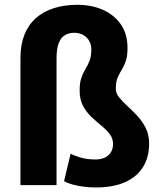

<svg xmlns="http://www.w3.org/2000/svg" viewBox="-20 -782 681 811"><path d="M218.8 -535.2V0H66.4V-537.6Q66.4 -592.8 83 -634.8Q99.6 -676.8 130.9 -704.8Q162.1 -732.9 206.8 -747.3Q251.5 -761.7 307.1 -761.7Q365.2 -761.7 413.1 -741.2Q460.9 -720.7 489.7 -680.2Q518.6 -639.6 518.6 -579.6Q518.6 -543.9 511 -522.9Q503.4 -502 493.9 -486.8Q484.4 -471.7 476.8 -453.9Q469.2 -436 469.2 -406.7Q469.2 -387.7 483.6 -370.1Q498 -352.5 518.8 -333.5Q539.6 -314.5 560.5 -292Q581.5 -269.5 595.7 -241Q609.9 -212.4 609.9 -175.8Q609.9 -117.7 584 -76.2Q558.1 -34.7 508.1 -12.5Q458 9.8 384.3 9.8Q359.4 9.8 333.7 6.6Q308.1 3.4 286.1 -2.7Q264.2 -8.8 250.5 -16.6L278.3 -132.8Q293.5 -124.5 320.6 -116.5Q347.7 -108.4 383.3 -108.4Q405.8 -108.4 422.4 -116.2Q439 -124 448.2 -138.7Q457.5 -153.3 457.5 -173.8Q457.5 -197.3 443.4 -215.6Q429.2 -233.9 408.2 -251.2Q387.2 -268.6 366 -288.3Q344.7 -308.1 330.6 -335Q316.4 -361.8 316.4 -399.4Q316.4 -432.6 323.7 -453.4Q331.1 -474.1 341.1 -490.5Q351.1 -506.8 358.4 -525.6Q365.7 -544.4 365.7 -572.3Q365.7 -593.8 356.4 -609.9Q347.2 -626 330.6 -634.8Q314 -643.6 293 -643.6Q271 -643.6 254.2 -633.5Q237.3 -623.5 228 -599.9Q218.8 -576.2 218.8 -535.2Z"/></svg>

Font: Roboto ExtraBold
Style: Regular
Weight: 800
Designer: Christian Robertson
Foundry: Google
Version: Version 3.009; 2024